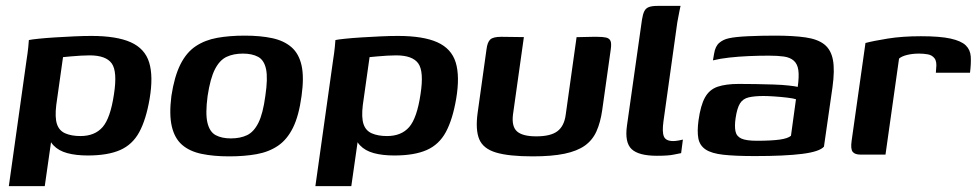

<svg xmlns="http://www.w3.org/2000/svg" viewBox="-20 -525 3320 652"><path d="M10 107 70 -320Q74 -345 76 -365Q78 -385 78 -389Q87 -391 111 -393.5Q135 -396 167 -398Q199 -400 231.5 -401.5Q264 -403 290 -403Q376 -403 424 -381.5Q472 -360 486.5 -313Q501 -266 488 -189Q476 -119 453 -76.5Q430 -34 388 -15.5Q346 3 278 3Q238 3 208.5 -5Q179 -13 161.5 -31.5Q144 -50 141 -79L160 -89L132 107ZM253 -63Q302 -63 328.5 -93.5Q355 -124 367 -205Q379 -282 359.5 -309.5Q340 -337 284 -337Q271 -337 254 -336Q237 -335 220.5 -333.5Q204 -332 194 -331L171 -168Q166 -126 173.5 -103.5Q181 -81 202 -72Q223 -63 253 -63Z M758 6Q705 6 664.5 -2.5Q624 -11 598.5 -33Q573 -55 563.5 -95.5Q554 -136 562 -199Q572 -265 592.5 -306Q613 -347 644.5 -368Q676 -389 717.5 -396.5Q759 -404 811 -404Q864 -404 904 -395.5Q944 -387 969.5 -365Q995 -343 1004 -303Q1013 -263 1004 -199Q995 -132 975 -91.5Q955 -51 924 -30Q893 -9 851.5 -1.5Q810 6 758 6ZM764 -55Q796 -55 819 -66Q842 -77 857.5 -108Q873 -139 881 -199Q890 -259 883.5 -290Q877 -321 856.5 -332Q836 -343 805 -343Q773 -343 749.5 -332Q726 -321 710 -290Q694 -259 685 -199Q677 -139 684.5 -108Q692 -77 712.5 -66Q733 -55 764 -55Z M1051 107 1111 -320Q1115 -345 1117 -365Q1119 -385 1119 -389Q1128 -391 1152 -393.5Q1176 -396 1208 -398Q1240 -400 1272.5 -401.5Q1305 -403 1331 -403Q1417 -403 1465 -381.5Q1513 -360 1527.5 -313Q1542 -266 1529 -189Q1517 -119 1494 -76.5Q1471 -34 1429 -15.5Q1387 3 1319 3Q1279 3 1249.5 -5Q1220 -13 1202.5 -31.5Q1185 -50 1182 -79L1201 -89L1173 107ZM1294 -63Q1343 -63 1369.5 -93.5Q1396 -124 1408 -205Q1420 -282 1400.5 -309.5Q1381 -337 1325 -337Q1312 -337 1295 -336Q1278 -335 1261.5 -333.5Q1245 -332 1235 -331L1212 -168Q1207 -126 1214.5 -103.5Q1222 -81 1243 -72Q1264 -63 1294 -63Z M1759 -399 1722 -136Q1717 -95 1736 -78.5Q1755 -62 1801 -62Q1850 -62 1873 -79.5Q1896 -97 1901 -135L1938 -399Q1939 -399 1948.5 -399Q1958 -399 1971 -399.5Q1984 -400 1994.5 -400Q2005 -400 2007 -400Q2027 -400 2038 -397.5Q2049 -395 2053 -386.5Q2057 -378 2054 -357L2025 -151Q2019 -109 2005.5 -79Q1992 -49 1966 -30.5Q1940 -12 1897 -3Q1854 6 1789 6Q1708 6 1664.5 -7Q1621 -20 1607.5 -52Q1594 -84 1602 -142L1632 -357Q1635 -382 1645 -391Q1655 -400 1682 -400Q1702 -400 1720.5 -399.5Q1739 -399 1759 -399Z M2211 4Q2149 4 2125 -18.5Q2101 -41 2109 -98L2160 -458Q2163 -477 2168 -487Q2173 -497 2183.5 -501Q2194 -505 2213 -505H2291Q2290 -502 2287 -486Q2284 -470 2280 -449L2233 -113Q2228 -77 2234.5 -61.5Q2241 -46 2266 -46Q2274 -46 2285 -48Q2296 -50 2299 -51L2293 -5Q2286 -4 2268 0Q2250 4 2211 4Z M2543 5Q2477 5 2436.5 0.5Q2396 -4 2376 -17.5Q2356 -31 2351.5 -55Q2347 -79 2352 -116Q2359 -167 2374 -194Q2389 -221 2417 -230.5Q2445 -240 2489 -240Q2515 -240 2546 -239.5Q2577 -239 2607 -238Q2637 -237 2659 -234.5Q2681 -232 2689 -230Q2694 -266 2691 -287Q2688 -308 2675.5 -319Q2663 -330 2642 -333Q2621 -336 2591 -336Q2557 -336 2522.5 -334.5Q2488 -333 2456.5 -329.5Q2425 -326 2401 -320L2405 -343Q2409 -368 2422.5 -379.5Q2436 -391 2455 -395Q2477 -400 2520.5 -402Q2564 -404 2612 -404Q2674 -404 2715.5 -398Q2757 -392 2779.5 -374Q2802 -356 2808.5 -321.5Q2815 -287 2807 -229L2778 -27Q2763 -10 2704.5 -2.5Q2646 5 2543 5ZM2550 -47Q2600 -47 2628 -51Q2656 -55 2666 -64L2683 -188Q2674 -191 2653 -193.5Q2632 -196 2609.5 -197.5Q2587 -199 2573 -199Q2543 -199 2523 -194.5Q2503 -190 2493 -174Q2483 -158 2478 -124Q2474 -97 2477.5 -79.5Q2481 -62 2497.5 -54.5Q2514 -47 2550 -47Z M2987 0H2902Q2883 0 2875.5 -9.5Q2868 -19 2872 -47L2919 -379Q2945 -386 2994.5 -394Q3044 -402 3107 -402Q3172 -402 3208 -394Q3244 -386 3259.5 -371Q3275 -356 3276.5 -333Q3278 -310 3274 -278H3158L3159 -292Q3162 -316 3153.5 -327Q3145 -338 3130.5 -340.5Q3116 -343 3101 -343Q3079 -343 3060.5 -338.5Q3042 -334 3033 -326Z"/></svg>

Font: Genos SemiBold
Style: Italic
Weight: 600
Italic angle: -8°
Version: Version 1.010